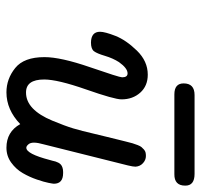

<svg xmlns="http://www.w3.org/2000/svg" viewBox="-34 -588 627 599"><g transform="rotate(90 279.5 -288.5)"><path d="M79.1 -287.1Q79.1 -302.2 92 -335.2Q105 -368.2 137.9 -402.1Q170.9 -436 212.9 -436Q248 -436 269 -412.6Q290 -389.2 290 -354Q290 -332 259 -243.4Q228 -154.8 228 -112.8Q228 -55.7 269 -56.2Q295.9 -56.2 317.9 -77.1Q339.8 -98.1 356.4 -138.2Q373 -178.2 380.6 -203.6Q388.2 -229 397.9 -271Q401.9 -288.1 407 -308.6Q412.1 -329.1 415 -341.1Q418 -353 421.4 -366.9Q424.8 -380.9 427 -388.4Q429.2 -396 432.6 -404.5Q436 -413.1 439 -416.5Q441.9 -419.9 446.5 -424.1Q451.2 -428.2 456.1 -429.2Q460.9 -430.2 466.8 -430.2Q479 -430.2 489 -421.1Q499 -412.1 500 -397.9Q500 -390.1 496.1 -374L430.2 -110.8Q425.3 -93.8 425 -81.8Q424.8 -69.8 430.4 -63.5Q436 -57.1 440.9 -57.1Q460 -57.1 479 -129.9Q480 -131.8 481.4 -138.4Q482.9 -145 483.9 -148.4Q484.9 -151.9 487.5 -157Q490.2 -162.1 493.7 -165Q497.1 -168 502.9 -169.9Q508.8 -171.9 516.1 -171.9H520Q553.2 -171.9 553.2 -143.1Q553.2 -140.1 550.5 -126.5Q547.9 -112.8 540 -89.8Q532.2 -66.9 520 -45.9Q507.8 -24.9 487.3 -10Q466.8 4.9 440.9 4.9Q391.1 4.9 367.2 -38.1Q322.3 4.9 268.1 4.9Q226.1 4.9 192.1 -22.5Q158.2 -49.8 158.2 -113.8Q158.2 -164.6 189.7 -255.9Q221.2 -347.2 221.2 -356Q221.2 -373 209 -373Q192.9 -373 173.8 -346.2Q161.6 -327.1 154.3 -302.5Q147 -277.8 139.9 -268.3Q132.8 -258.8 112.8 -258.8Q79.1 -259.3 79.1 -287.1ZM240.2 -547.9Q240.2 -582 276.4 -582H522.5Q559.6 -582 559.1 -552.7Q559.1 -518.6 523.4 -519H274.4Q240.2 -519 240.2 -547.9Z"/></g></svg>

Font: CMU Typewriter Text
Style: Italic
Weight: 500
Italic angle: -14.04°
Version: Version 0.7.0